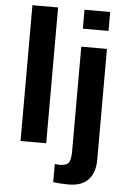

<svg xmlns="http://www.w3.org/2000/svg" viewBox="-61 -769 679 1021"><g transform="rotate(5 278.0 -258.5)"><path d="M207 0H70V-725H207ZM485 -624H348V-725H485ZM345 208Q300 208 262 203V106L287 108Q323 108 335.5 92.5Q348 77 348 29V-528H485V63Q485 133 449.5 170.5Q414 208 345 208Z"/></g></svg>

Font: Libra Sans
Style: Bold
Weight: 700
Foundry: Context Ltd
Version: Version 1.000